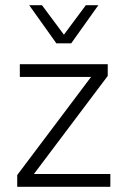

<svg xmlns="http://www.w3.org/2000/svg" viewBox="-20 -716 490 736"><path d="M46 0V-45L329 -421H56V-470H393V-425L110 -49H403V0ZM196 -550 92 -696H141L225 -583L309 -696H357L253 -550Z"/></svg>

Font: Celebes Light
Style: Regular
Weight: 300
Designer: Anugrah Pasau
Foundry: Lafontype
Version: Version 1.000; ttfautohint (v1.8.4)